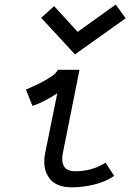

<svg xmlns="http://www.w3.org/2000/svg" viewBox="-20 -799 562 828"><path d="M303.2 -564.5 157.7 -722.2 213.4 -772.5 314.9 -661.6 479 -779.3 522 -720.2ZM322.8 -498 251 -138.7Q248.5 -127 248.5 -113.3Q248.5 -60.5 303.2 -60.5Q378.9 -60.5 435.1 -97.7L472.2 -40.5Q437.5 -16.1 388.4 -3.7Q339.4 8.8 290.5 8.8Q256.8 8.8 232.7 -0.7Q208.5 -10.3 195.6 -26.9Q182.6 -43.5 176.8 -62Q170.9 -80.6 170.9 -102.1Q170.9 -121.1 174.3 -136.7L227.1 -397Q211.9 -385.7 178.5 -367.9Q145 -350.1 120.1 -342.3L91.8 -412.6Q144 -434.6 175.8 -453.1Q207.5 -471.7 215.6 -479.7Q223.6 -487.8 230 -498Z"/></svg>

Font: Fantasque Sans Mono
Style: Italic
Weight: 400
Italic angle: -11°
Monospace: yes
Designer: Jany Belluz
Version: Version 1.8.0 ; ttfautohint (v1.8.2)